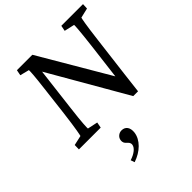

<svg xmlns="http://www.w3.org/2000/svg" viewBox="-278 -841 1327 1327"><g transform="rotate(-45 385.5 -177.5)"><path d="M608 -439 576 -179 276 -690H125L117 -649L184 -632C185 -617 183 -577 169 -463L144 -253C126 -107 116 -65 114 -58L42 -42L41 0H254L262 -42L187 -58C186 -65 186 -109 204 -253L241 -560L567 5H614C620 -51 627 -102 632 -147L668 -439C685 -581 695 -626 697 -632L769 -649L771 -690H559L551 -649L626 -632C627 -626 625 -581 608 -439ZM241 306 251 335C329 309 387 253 395 189C400 145 381 115 342 115C316 115 293 134 290 159C284 205 329 200 325 238C322 264 289 291 241 306Z"/></g></svg>

Font: TPK Tissa Web
Style: Italic
Weight: 400
Italic angle: -7°
Designer: Jacques Le Bailly, Suppakit Chalermlarp | Katatrad Co.,Ltd.
Foundry: Jacques Le Bailly, Cadson Demak Co.,Ltd.
Version: Version 5.000;Glyphs 3.1.2 (3151)